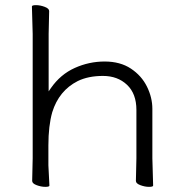

<svg xmlns="http://www.w3.org/2000/svg" viewBox="-20 -723 719 746"><path d="M172 -2Q172 3 156 3Q140 3 122.5 -3.5Q105 -10 105 -20L107 -108V-591L104 -698Q104 -703 120 -703Q136 -703 153.5 -696.5Q171 -690 171 -680L169 -591V-368L178 -381Q215 -434 270.5 -459Q326 -484 386.5 -484Q447 -484 488.5 -456.5Q530 -429 551 -386.5Q572 -344 572 -300V-108L575 -2Q575 3 559 3Q543 3 525.5 -3.5Q508 -10 508 -20L510 -108V-296Q510 -359 473.5 -393.5Q437 -428 380 -428Q323 -428 282 -408Q209 -371 183 -287Q168 -234 168 -158V-134V-81Z"/></svg>

Font: LXGW WenKai TC Light
Style: Regular
Weight: 300
Designer: LXGW / Fontworks Inc.
Foundry: LXGW / Fontworks Inc.
Version: Version 1.330